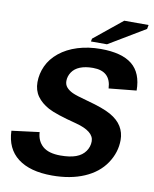

<svg xmlns="http://www.w3.org/2000/svg" viewBox="-92 -901 783 979"><g transform="rotate(10 300.0 -411.5)"><path d="M245.1 9.8Q130.4 9.8 67.6 -38.6Q4.9 -86.9 2 -179.2L145 -197.3Q147.5 -151.4 177.7 -124.8Q208 -98.1 270 -98.1Q318.4 -98.1 349.9 -109.6Q381.3 -121.1 397.9 -144.8Q414.6 -168.5 414.6 -196.8Q414.6 -248.5 319.8 -273.4Q210.9 -301.3 171.9 -322.5Q132.8 -343.8 111.3 -374Q89.8 -404.3 89.8 -446.3Q89.8 -489.7 108.4 -530.5Q127 -571.3 166 -603Q205.1 -634.8 260 -651.9Q314.9 -668.9 378.9 -668.9Q488.3 -668.9 541.5 -625.7Q594.7 -582.5 595.2 -491.7L452.6 -477.5Q448.7 -566.9 356.4 -566.9Q316.9 -566.9 289.6 -555.9Q262.2 -544.9 248 -523.4Q233.9 -502 233.9 -478Q233.9 -458.5 245.4 -445.3Q256.8 -432.1 276.6 -422.6Q296.4 -413.1 358.4 -396.5Q440.9 -374.5 480.7 -352.1Q520.5 -329.6 539.6 -298.6Q558.6 -267.6 558.6 -229Q558.6 -164.6 520.5 -107.9Q482.4 -51.3 411.4 -20.8Q340.3 9.8 245.1 9.8ZM322.3 -697.8 325.2 -712.9 471.2 -831.5H597.2L593.3 -810.5L405.3 -697.8Z"/></g></svg>

Font: Liberation Mono
Style: Bold Italic
Weight: 700
Italic angle: -12°
Monospace: yes
Designer: Steve Matteson
Foundry: Ascender Corporation
Version: Version 2.1.5